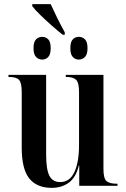

<svg xmlns="http://www.w3.org/2000/svg" viewBox="-20 -898 610 928"><path d="M283 -730Q259 -749 229.5 -775Q200 -801 174.5 -826Q149 -851 136 -868V-878H225Q238 -849 257 -810.5Q276 -772 293 -742V-730ZM184 -610Q167 -610 154.5 -622.5Q142 -635 142 -665Q142 -696 154.5 -708Q167 -720 184 -720Q201 -720 213 -708Q225 -696 225 -665Q225 -635 213 -622.5Q201 -610 184 -610ZM361 -610Q344 -610 332 -622.5Q320 -635 320 -665Q320 -696 332 -708Q344 -720 361 -720Q378 -720 390.5 -708Q403 -696 403 -665Q403 -635 390.5 -622.5Q378 -610 361 -610ZM230 10Q158 10 121.5 -35.5Q85 -81 85 -184V-453Q85 -498 72 -512Q59 -526 24 -526H21V-536H203V-150Q203 -80 218.5 -49Q234 -18 271 -18Q317 -18 339.5 -66Q362 -114 362 -198V-452Q362 -498 348 -512Q334 -526 301 -526H298V-536H480V-81Q480 -36 494.5 -23Q509 -10 544 -10H548V0H363V-98H361Q347 -40 312.5 -15Q278 10 230 10Z"/></svg>

Font: Noto Serif Display Condensed SemiBold
Style: Regular
Weight: 600
Width: 3
Designer: Monotype Design Team
Foundry: Monotype Imaging Inc.
Version: Version 2.009